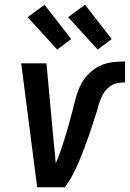

<svg xmlns="http://www.w3.org/2000/svg" viewBox="-20 -786 545 806"><path d="M252 0H136L69 -520H175L207 -173Q209 -155 211 -136.5Q213 -118 214 -100V-101Q226 -127 235 -154Q244 -181 252.5 -208Q261 -235 268.5 -262Q276 -289 283 -316Q290 -343 297 -370.5Q304 -398 316 -424Q328 -450 349 -472.5Q370 -495 396 -508Q422 -521 449.5 -524.5Q477 -528 505 -528V-440Q492 -440 477.5 -438Q463 -436 450.5 -429Q438 -422 427.5 -411Q417 -400 410.5 -387Q404 -374 399 -360.5Q394 -347 391 -334V-333Q382 -305 373 -276.5Q364 -248 354 -219.5Q344 -191 333.5 -163Q323 -135 311 -107Q299 -79 285 -52Q271 -25 252 0ZM390 -578 266 -714 337 -766 449 -622ZM220 -578 96 -714 167 -766 279 -622Z"/></svg>

Font: Iosevka Semibold
Style: Italic
Weight: 600
Italic angle: -9°
Monospace: yes
Designer: Belleve Invis
Foundry: Belleve Invis
Version: Version 32.5.0; ttfautohint (v1.8.4)